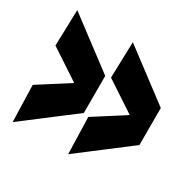

<svg xmlns="http://www.w3.org/2000/svg" viewBox="-123 -666 797 790"><g transform="rotate(30 275.0 -271.0)"><path d="M264 -360V-184L29 -5L24 -179L168 -271L24 -366L29 -537ZM528 -360V-184L293 -5L288 -179L432 -271L288 -366L293 -537Z"/></g></svg>

Font: Georama
Style: Bold
Weight: 700
Designer: Jean-Baptiste Levee
Foundry: Production Type
Version: Version 1.000